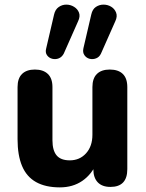

<svg xmlns="http://www.w3.org/2000/svg" viewBox="-20 -800 630 831"><path d="M239 11Q177 11 136 -12Q95 -35 75.5 -81.5Q56 -128 56 -197V-423Q56 -461 75.5 -480Q95 -499 131 -499Q167 -499 187 -480Q207 -461 207 -423V-193Q207 -149 225 -127.5Q243 -106 282 -106Q325 -106 352.5 -136.5Q380 -167 380 -217V-423Q380 -461 399.5 -480Q419 -499 455 -499Q492 -499 511.5 -480Q531 -461 531 -423V-68Q531 9 458 9Q422 9 403 -11Q384 -31 384 -68V-135L399 -96Q377 -45 336 -17Q295 11 239 11ZM417 -568Q410 -553 396 -547.5Q382 -542 368 -545.5Q354 -549 345.5 -561Q337 -573 341 -591L375 -737Q380 -760 395 -770Q410 -780 428 -780Q446 -780 461 -771Q476 -762 482.5 -745.5Q489 -729 479 -708ZM256 -568Q248 -553 234.5 -547.5Q221 -542 206.5 -545.5Q192 -549 183.5 -561Q175 -573 180 -591L214 -737Q219 -759 234 -769.5Q249 -780 267 -780Q285 -780 300.5 -770.5Q316 -761 322 -745Q328 -729 318 -708Z"/></svg>

Font: Nunito ExtraLight ExtraBold
Style: Regular
Weight: 800
Version: Version 3.602